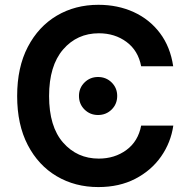

<svg xmlns="http://www.w3.org/2000/svg" viewBox="-20 -757 777 787"><path d="M383.3 9.8Q287.6 9.8 212.4 -34.7Q137.2 -79.1 93.8 -162.6Q50.3 -246.1 50.3 -363.3Q50.3 -481 94 -564.7Q137.7 -648.4 212.9 -692.9Q288.1 -737.3 383.3 -737.3Q462.9 -737.3 528.1 -707.5Q593.3 -677.7 635.7 -621.3Q678.2 -564.9 689.9 -485.4H558.6Q546.4 -549.8 498.5 -585.2Q450.7 -620.6 385.3 -620.6Q295.9 -620.6 238.5 -554Q181.2 -487.3 181.2 -363.3Q181.2 -237.8 238.8 -172.4Q296.4 -106.9 384.8 -106.9Q450.2 -106.9 498.3 -142.3Q546.4 -177.7 558.6 -242.2H690.4Q680.2 -172.4 640.1 -115.2Q600.1 -58.1 534.7 -24.2Q469.2 9.8 383.3 9.8ZM381.8 -285.6Q349.1 -285.6 326.4 -308.1Q303.7 -330.6 303.7 -363.8Q303.7 -396.5 326.4 -418.9Q349.1 -441.4 381.8 -441.4Q415 -441.4 437.7 -418.9Q460.4 -396.5 460.4 -363.8Q460.4 -330.6 437.7 -308.1Q415 -285.6 381.8 -285.6Z"/></svg>

Font: Inter-SemiBold
Style: Regular
Weight: 600
Designer: Rasmus Andersson
Foundry: rsms
Version: Version 4.000;git-a52131595